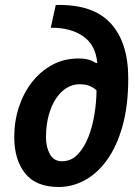

<svg xmlns="http://www.w3.org/2000/svg" viewBox="-20 -734 541 768"><path d="M293 -500Q320 -500 336 -495Q352 -490 364 -482H369Q363 -554 312.5 -589Q262 -624 183 -623L203 -714Q351 -718 422 -641.5Q493 -565 493 -421Q493 -311 470 -229.5Q447 -148 408 -94Q369 -40 319 -13Q269 14 215 14Q124 14 80.5 -40.5Q37 -95 37 -186Q37 -249 55.5 -305.5Q74 -362 108 -405.5Q142 -449 189 -474.5Q236 -500 293 -500ZM366 -373Q352 -385 336.5 -391Q321 -397 297 -397Q271 -397 247 -382.5Q223 -368 204.5 -340.5Q186 -313 175 -273.5Q164 -234 164 -184Q164 -146 179.5 -117.5Q195 -89 228 -89Q265 -89 291 -116.5Q317 -144 333.5 -186Q350 -228 358 -278Q366 -328 366 -373Z"/></svg>

Font: PT Sans
Style: Bold Italic
Weight: 700
Italic angle: -12°
Designer: A.Korolkova, O.Umpeleva, V.Yefimov
Foundry: ParaType Ltd
Version: Version 2.003W OFL